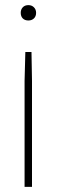

<svg xmlns="http://www.w3.org/2000/svg" viewBox="-20 -530 221 750"><path d="M76 200V-214L79 -327H103L105 -214V200ZM91 -450Q77 -450 69 -458Q61 -466 61 -480Q61 -493 69 -501.5Q77 -510 91 -510Q104 -510 112.5 -501.5Q121 -493 121 -480Q121 -466 112.5 -458Q104 -450 91 -450Z"/></svg>

Font: Prodigy Sans ExtraLight
Style: Regular
Weight: 200
Designer: Wei Huang
Foundry: Wei Huang
Version: Version 1.003; ttfautohint (v1.8.3)